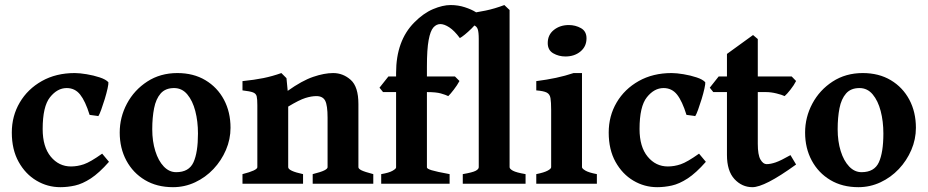

<svg xmlns="http://www.w3.org/2000/svg" viewBox="-20 -736 3716 769"><path d="M416.5 -87.9Q377 -43 343.5 -21.2Q310.1 0.5 280.3 7.1Q250.5 13.7 221.7 13.7Q170.4 13.7 126.2 -12.5Q82 -38.6 54.7 -87.6Q27.3 -136.7 27.3 -205.1Q27.3 -271.5 59.1 -325.4Q90.8 -379.4 147.7 -411.4Q204.6 -443.4 279.3 -443.4Q299.3 -443.4 327.1 -438.7Q355 -434.1 379.4 -426Q403.8 -418 414.1 -406.7Q415 -400.9 410.9 -381.8Q406.7 -362.8 399.7 -339.6Q392.6 -316.4 385.5 -296.9Q378.4 -277.3 374 -271L338.9 -275.9Q321.8 -331.1 301 -357.2Q280.3 -383.3 247.1 -383.3Q209.5 -383.3 180.2 -346.4Q150.9 -309.6 150.9 -219.2Q150.9 -147.9 183.3 -108.6Q215.8 -69.3 264.2 -69.3Q290 -69.3 315.9 -78.1Q341.8 -86.9 389.2 -120.6Z M903.3 -224.1Q903.3 -178.2 885 -135.5Q866.7 -92.8 835 -59.1Q803.2 -25.4 761.5 -5.9Q719.7 13.7 672.9 13.7Q608.4 13.7 560.5 -14.9Q512.7 -43.5 486.1 -93Q459.5 -142.6 459.5 -205.1Q459.5 -266.6 488.5 -321Q517.6 -375.5 569.8 -409.4Q622.1 -443.4 690.4 -443.4Q754.9 -443.4 802.7 -414.8Q850.6 -386.2 877 -336.7Q903.3 -287.1 903.3 -224.1ZM772.9 -201.2Q772.9 -250 762.2 -291.3Q751.5 -332.5 730.2 -357.9Q709 -383.3 677.2 -383.3Q642.6 -383.3 623.5 -361.6Q604.5 -339.8 597.2 -302.5Q589.8 -265.1 589.8 -218.3Q589.8 -169.9 602.1 -130.9Q614.3 -91.8 636 -69.1Q657.7 -46.4 685.5 -46.4Q736.8 -46.4 754.9 -85.9Q772.9 -125.5 772.9 -201.2Z M1232.4 0V-38.6Q1265.6 -46.9 1278.8 -53.5Q1292 -60.1 1292 -66.4V-264.6Q1292 -314 1282.5 -332.5Q1272.9 -351.1 1247.1 -351.1Q1227.5 -351.1 1203.1 -343.5Q1178.7 -335.9 1134.3 -309.1V-66.4Q1134.3 -51.3 1193.8 -38.6V0H951.2V-38.6Q1010.7 -53.7 1010.7 -66.4V-314.5Q1010.7 -338.9 1008.1 -350.1Q1005.4 -361.3 993.2 -366Q981 -370.6 951.2 -374V-411.1Q999 -416 1035.2 -423.3Q1071.3 -430.7 1106.9 -443.4L1127.4 -422.9L1132.3 -372.1Q1189.9 -413.1 1234.4 -428.2Q1278.8 -443.4 1314.5 -443.4Q1354 -443.4 1384.8 -416Q1415.5 -388.7 1415.5 -319.3V-66.4Q1415.5 -60.1 1427.5 -54Q1439.5 -47.9 1475.1 -38.6V0Z M1902.3 -671.4Q1902.3 -662.6 1892.6 -649.2Q1882.8 -635.7 1868.7 -621.8Q1854.5 -607.9 1841.6 -597.4Q1828.6 -586.9 1821.8 -583.5Q1799.8 -613.3 1779.5 -626.5Q1759.3 -639.6 1743.7 -639.6Q1728 -639.6 1715.8 -626Q1703.6 -612.3 1696.8 -575.4Q1689.9 -538.6 1689.9 -469.2V-429.7H1802.2L1820.3 -411.6Q1811.5 -395 1797.6 -377Q1783.7 -358.9 1775.4 -351.1Q1764.6 -356.4 1745.6 -361.8Q1726.6 -367.2 1689.9 -367.2V-65.4Q1689.9 -60.1 1708.7 -54.2Q1727.5 -48.3 1780.8 -38.6V0H1506.8V-38.6Q1538.1 -43.9 1552.2 -52Q1566.4 -60.1 1566.4 -65.4V-367.2H1514.2L1500 -384.8L1535.6 -429.7H1566.4V-443.8Q1566.4 -572.8 1639.2 -646Q1675.8 -683.1 1714.6 -699.5Q1753.4 -715.8 1784.7 -715.8Q1814.9 -715.8 1841.8 -707Q1868.7 -698.2 1885.5 -687.5Q1902.3 -676.8 1902.3 -671.4Z M1833.5 0V-38.6Q1873 -45.4 1885.3 -52Q1897.5 -58.6 1897.5 -66.4V-580.1Q1897.5 -607.4 1893.3 -619.4Q1889.2 -631.3 1876.5 -635.3Q1863.8 -639.2 1837.9 -642.1V-679.2Q1888.2 -686 1924.8 -693.6Q1961.4 -701.2 2000 -715.8L2021 -695.8V-66.4Q2021 -59.6 2034.4 -52.2Q2047.9 -44.9 2085 -38.6V0Z M2329.1 -582.5Q2329.1 -549.8 2304.9 -529.8Q2280.8 -509.8 2244.6 -509.8Q2217.8 -509.8 2195.8 -522.5Q2173.8 -535.2 2173.8 -563.5Q2173.8 -596.7 2198.5 -616.2Q2223.1 -635.7 2258.3 -635.7Q2284.7 -635.7 2306.9 -623.3Q2329.1 -610.8 2329.1 -582.5ZM2127.9 0V-38.6Q2159.2 -44.9 2173.3 -52.5Q2187.5 -60.1 2187.5 -66.4V-295.4Q2187.5 -327.1 2184.8 -343Q2182.1 -358.9 2169.9 -365.2Q2157.7 -371.6 2127.9 -374V-411.1Q2170.4 -416.5 2207 -424.3Q2243.7 -432.1 2277.3 -443.4H2311V-66.4Q2311 -61 2324.2 -53Q2337.4 -44.9 2370.6 -38.6V0Z M2807.1 -87.9Q2767.6 -43 2734.1 -21.2Q2700.7 0.5 2670.9 7.1Q2641.1 13.7 2612.3 13.7Q2561 13.7 2516.8 -12.5Q2472.7 -38.6 2445.3 -87.6Q2418 -136.7 2418 -205.1Q2418 -271.5 2449.7 -325.4Q2481.4 -379.4 2538.3 -411.4Q2595.2 -443.4 2669.9 -443.4Q2689.9 -443.4 2717.8 -438.7Q2745.6 -434.1 2770 -426Q2794.4 -418 2804.7 -406.7Q2805.7 -400.9 2801.5 -381.8Q2797.4 -362.8 2790.3 -339.6Q2783.2 -316.4 2776.1 -296.9Q2769 -277.3 2764.6 -271L2729.5 -275.9Q2712.4 -331.1 2691.7 -357.2Q2670.9 -383.3 2637.7 -383.3Q2600.1 -383.3 2570.8 -346.4Q2541.5 -309.6 2541.5 -219.2Q2541.5 -147.9 2574 -108.6Q2606.4 -69.3 2654.8 -69.3Q2680.7 -69.3 2706.5 -78.1Q2732.4 -86.9 2779.8 -120.6Z M3168.5 -77.1Q3103 -29.8 3060.3 -8.1Q3017.6 13.7 2993.7 13.7Q2951.7 13.7 2921.6 -18.8Q2891.6 -51.3 2891.6 -115.7V-367.2H2836.9L2822.8 -384.8L2858.4 -429.7H2891.6V-520L2996.1 -595.7L3015.1 -579.6V-429.7H3150.9L3168.5 -411.6Q3160.2 -395 3146 -377Q3131.8 -358.9 3122.6 -351.1Q3111.8 -356.4 3089.8 -361.8Q3067.9 -367.2 3047.9 -367.2H3015.1V-160.2Q3015.1 -115.2 3025.9 -96.9Q3036.6 -78.6 3050.3 -78.6Q3066.4 -78.6 3086.9 -85.7Q3107.4 -92.8 3146 -114.7Z M3648.4 -224.1Q3648.4 -178.2 3630.1 -135.5Q3611.8 -92.8 3580.1 -59.1Q3548.3 -25.4 3506.6 -5.9Q3464.8 13.7 3418 13.7Q3353.5 13.7 3305.7 -14.9Q3257.8 -43.5 3231.2 -93Q3204.6 -142.6 3204.6 -205.1Q3204.6 -266.6 3233.6 -321Q3262.7 -375.5 3314.9 -409.4Q3367.2 -443.4 3435.5 -443.4Q3500 -443.4 3547.9 -414.8Q3595.7 -386.2 3622.1 -336.7Q3648.4 -287.1 3648.4 -224.1ZM3518.1 -201.2Q3518.1 -250 3507.3 -291.3Q3496.6 -332.5 3475.3 -357.9Q3454.1 -383.3 3422.4 -383.3Q3387.7 -383.3 3368.7 -361.6Q3349.6 -339.8 3342.3 -302.5Q3335 -265.1 3335 -218.3Q3335 -169.9 3347.2 -130.9Q3359.4 -91.8 3381.1 -69.1Q3402.8 -46.4 3430.7 -46.4Q3481.9 -46.4 3500 -85.9Q3518.1 -125.5 3518.1 -201.2Z"/></svg>

Font: Namdhinggo ExtraBold
Style: Regular
Weight: 800
Designer: Victor Gaultney
Foundry: SIL International
Version: Version 3.001